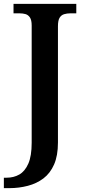

<svg xmlns="http://www.w3.org/2000/svg" viewBox="-37 -734 439 994"><path d="M-17 240V186H-3Q34 186 63 169.5Q92 153 109.5 113.5Q127 74 127 5V-602Q127 -630 118 -643.5Q109 -657 95 -661Q81 -665 64 -665H33V-714H358V-665H327Q310 -665 295 -660.5Q280 -656 271.5 -642Q263 -628 263 -598V4Q263 72 243 117.5Q223 163 188 189.5Q153 216 107 228Q61 240 12 240Z"/></svg>

Font: Noto Serif Gujarati SemiBold
Style: Regular
Weight: 600
Version: Version 2.102